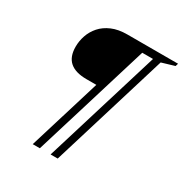

<svg xmlns="http://www.w3.org/2000/svg" viewBox="-183 -809 1025 1076"><g transform="rotate(30 330.0 -271.0)"><path d="M225.5 127.5H179.5L423.5 -670H550.5L536 -623H455ZM341 127.5H295L539 -670H659.5L654 -652L571.5 -627.5ZM458 -670 356.5 -338.5H258Q186.5 -338.5 150.5 -369.8Q114.5 -401 114.5 -466.5Q114.5 -503 126.8 -539Q139 -575 165.2 -604.8Q191.5 -634.5 232.8 -652.2Q274 -670 332.5 -670Z"/></g></svg>

Font: Newsreader Text
Style: Italic
Weight: 400
Italic angle: -17°
Designer: Hugues Gentile
Foundry: Production Type
Version: Version 1.001